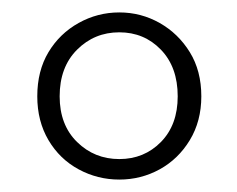

<svg xmlns="http://www.w3.org/2000/svg" viewBox="-20 -765 382 309"><path d="M172 -509Q212 -509 239 -536.5Q266 -564 266 -610Q266 -657 239 -685Q212 -713 172 -713Q132 -713 104 -685Q76 -657 76 -610Q76 -564 104 -536.5Q132 -509 172 -509ZM172 -476Q137 -476 106.5 -492.5Q76 -509 58 -539.5Q40 -570 40 -610Q40 -651 58 -681Q76 -711 106.5 -728Q137 -745 172 -745Q207 -745 237 -728Q267 -711 285.5 -681Q304 -651 304 -610Q304 -570 285.5 -539.5Q267 -509 237 -492.5Q207 -476 172 -476Z"/></svg>

Font: Noto Serif TC ExtraLight
Style: Regular
Weight: 400
Version: Version 2.002-H1;hotconv 1.1.0;makeotfexe 2.6.0